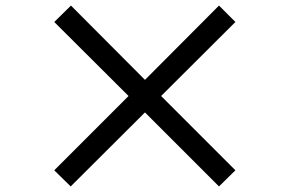

<svg xmlns="http://www.w3.org/2000/svg" viewBox="-20 -723 1040 690"><path d="M767 -53 826 -111 559 -378 826 -644 767 -703 501 -436 235 -703 175 -644 442 -378 175 -111 234 -53 501 -319Z"/></svg>

Font: Alpha Sans Medium
Style: Regular
Weight: 500
Designer: [Spoqa Han Sans Neo] Dong-huui Kim  Younghwa Kang  Yujin Lee  [Noto Sans] Ryoko NISHIZUKA  (kana & ideographs); Paul D. 
Foundry: Spoqa (http://www.spoqa-han-sans.com)
Version: Version 1.100;hotconv 1.0.109;makeotfexe 2.5.65596